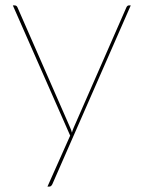

<svg xmlns="http://www.w3.org/2000/svg" viewBox="-20 -510 530 710"><path d="M463.5 -490 174.5 169Q173 173 170 176.5Q167 180 162.5 180H155.5L239.5 -8.5L27.5 -490H34.5Q38.5 -490 41 -487.8Q43.5 -485.5 44.5 -483L239.5 -38Q243.5 -29.5 246 -19.5Q247 -24 248.8 -28.8Q250.5 -33.5 252.5 -38L447.5 -483Q451 -490 456.5 -490Z"/></svg>

Font: Lato 2
Style: Regular
Weight: 100
Designer: Lukasz Dziedzic with Adam Twardoch and Botio Nikoltchev
Foundry: tyPoland Lukasz Dziedzic
Version: Version 2.015; 2015-08-06; http://www.latofonts.com/